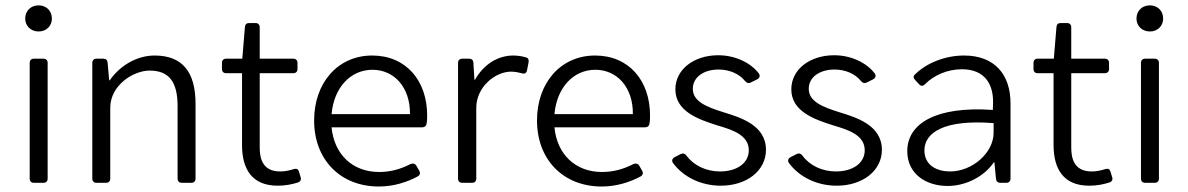

<svg xmlns="http://www.w3.org/2000/svg" viewBox="-20 -676 4394 710"><path d="M123 -559.6C151.4 -559.6 171.9 -580.1 171.9 -607.4C171.9 -635.7 151.4 -656.2 123 -656.2C93.8 -656.2 73.2 -635.7 73.2 -607.4C73.2 -580.1 93.8 -559.6 123 -559.6ZM89.8 -443.4V-15.6C89.8 -5.9 95.7 0 105.5 0H140.6C150.4 0 156.2 -5.9 156.2 -15.6V-443.4C156.2 -453.1 150.4 -459 140.6 -459H105.5C95.7 -459 89.8 -453.1 89.8 -443.4Z M551.8 -470.7C489.3 -470.7 425.8 -436.5 385.7 -378.9H383.8L377.9 -444.3C377 -454.1 372.1 -459 362.3 -459H336.9C327.1 -459 321.3 -453.1 321.3 -443.4V-15.6C321.3 -5.9 327.1 0 336.9 0H372.1C381.8 0 387.7 -5.9 387.7 -15.6V-277.3C387.7 -361.3 473.6 -415 533.2 -415C605.5 -415 636.7 -373 636.7 -283.2V-15.6C636.7 -5.9 642.6 0 652.3 0H687.5C697.3 0 703.1 -5.9 703.1 -15.6V-292C703.1 -409.2 655.3 -470.7 551.8 -470.7Z M1066.4 -50.8C1051.8 -45.9 1034.2 -42 1015.6 -42C946.3 -42 940.4 -97.7 940.4 -131.8V-405.3H1064.5C1074.2 -405.3 1080.1 -411.1 1080.1 -420.9V-443.4C1080.1 -453.1 1074.2 -459 1064.5 -459H940.4V-575.2C940.4 -585 934.6 -590.8 924.8 -590.8H901.4C891.6 -590.8 886.7 -585.9 885.7 -576.2L876 -459H816.4C806.6 -459 800.8 -453.1 800.8 -443.4V-420.9C800.8 -411.1 806.6 -405.3 816.4 -405.3H875V-139.6C875 -51.8 911.1 10.7 1006.8 10.7C1035.2 10.7 1058.6 5.9 1081.1 -1C1090.8 -3.9 1094.7 -11.7 1091.8 -20.5L1085.9 -40C1083 -50.8 1077.1 -53.7 1066.4 -50.8Z M1559.6 -249C1559.6 -377.9 1481.4 -470.7 1356.4 -470.7C1229.5 -470.7 1141.6 -370.1 1141.6 -230.5C1141.6 -85.9 1238.3 13.7 1380.9 13.7C1436.5 13.7 1486.3 -2.9 1524.4 -23.4C1533.2 -28.3 1535.2 -36.1 1530.3 -44.9L1519.5 -63.5C1514.6 -71.3 1506.8 -73.2 1498 -69.3C1458 -48.8 1420.9 -40 1381.8 -40C1284.2 -40 1215.8 -104.5 1206.1 -205.1H1541C1549.8 -205.1 1556.6 -210 1557.6 -219.7C1559.6 -230.5 1559.6 -240.2 1559.6 -249ZM1496.1 -253.9H1206.1C1214.8 -352.5 1276.4 -418 1357.4 -418C1436.5 -418 1497.1 -354.5 1496.1 -253.9Z M1877.9 -470.7C1822.3 -470.7 1769.5 -439.5 1736.3 -380.9H1734.4L1730.5 -444.3C1729.5 -455.1 1723.6 -459 1713.9 -459H1689.5C1679.7 -459 1673.8 -453.1 1673.8 -443.4V-15.6C1673.8 -5.9 1679.7 0 1689.5 0H1725.6C1735.4 0 1741.2 -5.9 1741.2 -15.6V-277.3C1741.2 -354.5 1811.5 -411.1 1870.1 -411.1C1882.8 -411.1 1897.5 -408.2 1909.2 -405.3C1918.9 -401.4 1926.8 -405.3 1928.7 -415L1934.6 -445.3C1936.5 -454.1 1933.6 -461.9 1924.8 -463.9C1912.1 -467.8 1894.5 -470.7 1877.9 -470.7Z M2383.8 -249C2383.8 -377.9 2305.7 -470.7 2180.7 -470.7C2053.7 -470.7 1965.8 -370.1 1965.8 -230.5C1965.8 -85.9 2062.5 13.7 2205.1 13.7C2260.7 13.7 2310.5 -2.9 2348.6 -23.4C2357.4 -28.3 2359.4 -36.1 2354.5 -44.9L2343.8 -63.5C2338.9 -71.3 2331.1 -73.2 2322.3 -69.3C2282.2 -48.8 2245.1 -40 2206.1 -40C2108.4 -40 2040 -104.5 2030.3 -205.1H2365.2C2374 -205.1 2380.9 -210 2381.8 -219.7C2383.8 -230.5 2383.8 -240.2 2383.8 -249ZM2320.3 -253.9H2030.3C2039.1 -352.5 2100.6 -418 2181.6 -418C2260.7 -418 2321.3 -354.5 2320.3 -253.9Z M2645.5 10.7C2740.2 10.7 2812.5 -43.9 2812.5 -122.1C2812.5 -213.9 2715.8 -242.2 2656.2 -260.7C2589.8 -281.2 2542 -301.8 2542 -347.7C2542 -390.6 2582 -418.9 2637.7 -418.9C2676.8 -418.9 2713.9 -403.3 2735.4 -376C2742.2 -368.2 2749 -367.2 2756.8 -371.1L2780.3 -382.8C2789.1 -387.7 2792 -395.5 2786.1 -404.3C2754.9 -445.3 2697.3 -471.7 2635.7 -471.7C2546.9 -471.7 2477.5 -419.9 2477.5 -345.7C2477.5 -263.7 2563.5 -234.4 2630.9 -212.9C2686.5 -196.3 2749 -177.7 2749 -120.1C2749 -72.3 2704.1 -42 2642.6 -42C2590.8 -42 2544.9 -64.5 2518.6 -100.6C2512.7 -108.4 2505.9 -110.4 2497.1 -106.4L2474.6 -94.7C2465.8 -89.8 2462.9 -82 2468.8 -73.2C2506.8 -21.5 2572.3 10.7 2645.5 10.7Z M3074.2 10.7C3168.9 10.7 3241.2 -43.9 3241.2 -122.1C3241.2 -213.9 3144.5 -242.2 3085 -260.7C3018.6 -281.2 2970.7 -301.8 2970.7 -347.7C2970.7 -390.6 3010.7 -418.9 3066.4 -418.9C3105.5 -418.9 3142.6 -403.3 3164.1 -376C3170.9 -368.2 3177.7 -367.2 3185.5 -371.1L3209 -382.8C3217.8 -387.7 3220.7 -395.5 3214.8 -404.3C3183.6 -445.3 3126 -471.7 3064.5 -471.7C2975.6 -471.7 2906.2 -419.9 2906.2 -345.7C2906.2 -263.7 2992.2 -234.4 3059.6 -212.9C3115.2 -196.3 3177.7 -177.7 3177.7 -120.1C3177.7 -72.3 3132.8 -42 3071.3 -42C3019.5 -42 2973.6 -64.5 2947.3 -100.6C2941.4 -108.4 2934.6 -110.4 2925.8 -106.4L2903.3 -94.7C2894.5 -89.8 2891.6 -82 2897.5 -73.2C2935.5 -21.5 3001 10.7 3074.2 10.7Z M3544.9 -470.7C3475.6 -470.7 3406.2 -443.4 3363.3 -400.4C3356.4 -394.5 3357.4 -387.7 3364.3 -379.9L3378.9 -364.3C3385.7 -356.4 3393.6 -357.4 3400.4 -364.3C3433.6 -398.4 3484.4 -419.9 3537.1 -419.9C3620.1 -419.9 3653.3 -366.2 3652.3 -296.9L3651.4 -269.5C3438.5 -284.2 3335 -217.8 3335 -117.2C3335 -31.2 3406.2 11.7 3484.4 11.7C3551.8 11.7 3620.1 -23.4 3655.3 -76.2H3657.2L3663.1 -14.6C3664.1 -4.9 3669.9 0 3679.7 0H3701.2C3710.9 0 3716.8 -5.9 3716.8 -15.6V-293.9C3716.8 -401.4 3657.2 -470.7 3544.9 -470.7ZM3493.2 -42C3447.3 -42 3398.4 -62.5 3398.4 -120.1C3398.4 -184.6 3469.7 -235.4 3654.3 -220.7V-185.5C3654.3 -110.4 3575.2 -42 3493.2 -42Z M4067.4 -50.8C4052.7 -45.9 4035.2 -42 4016.6 -42C3947.3 -42 3941.4 -97.7 3941.4 -131.8V-405.3H4065.4C4075.2 -405.3 4081.1 -411.1 4081.1 -420.9V-443.4C4081.1 -453.1 4075.2 -459 4065.4 -459H3941.4V-575.2C3941.4 -585 3935.5 -590.8 3925.8 -590.8H3902.3C3892.6 -590.8 3887.7 -585.9 3886.7 -576.2L3877 -459H3817.4C3807.6 -459 3801.8 -453.1 3801.8 -443.4V-420.9C3801.8 -411.1 3807.6 -405.3 3817.4 -405.3H3876V-139.6C3876 -51.8 3912.1 10.7 4007.8 10.7C4036.1 10.7 4059.6 5.9 4082 -1C4091.8 -3.9 4095.7 -11.7 4092.8 -20.5L4086.9 -40C4084 -50.8 4078.1 -53.7 4067.4 -50.8Z M4232.4 -559.6C4260.7 -559.6 4281.2 -580.1 4281.2 -607.4C4281.2 -635.7 4260.7 -656.2 4232.4 -656.2C4203.1 -656.2 4182.6 -635.7 4182.6 -607.4C4182.6 -580.1 4203.1 -559.6 4232.4 -559.6ZM4199.2 -443.4V-15.6C4199.2 -5.9 4205.1 0 4214.8 0H4250C4259.8 0 4265.6 -5.9 4265.6 -15.6V-443.4C4265.6 -453.1 4259.8 -459 4250 -459H4214.8C4205.1 -459 4199.2 -453.1 4199.2 -443.4Z"/></svg>

Font: Ed Sans Neue Light
Style: Regular
Weight: 300
Designer: Stephen Hutchings
Version: Version 1.004;PS 001.004;hotconv 1.0.88;makeotf.lib2.5.64775